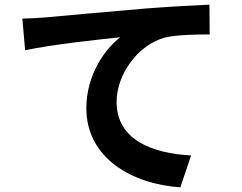

<svg xmlns="http://www.w3.org/2000/svg" viewBox="-20 -766 1040 825"><path d="M76 -686 88 -550C203 -575 412 -597 497 -606C431 -556 351 -444 351 -301C351 -87 547 25 755 39L801 -98C634 -107 481 -165 481 -328C481 -445 571 -573 690 -605C743 -617 828 -618 881 -618L880 -746C811 -743 702 -737 600 -729C419 -713 255 -699 173 -691C153 -689 115 -687 76 -686Z"/></svg>

Font: Genne Gothic Bold
Style: Regular
Weight: 700
Designer: Ryoko NISHIZUKA (kana & ideographs); Paul D. Hunt (Latin, Greek & Cyrillic); Wenlong ZHANG (bopomofo); Sandoll Communica
Foundry: Adobe Systems Incorporated
Version: Version 1.004;PS 1.004;hotconv 16.6.51;makeotf.lib2.5.65220